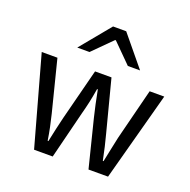

<svg xmlns="http://www.w3.org/2000/svg" viewBox="-130 -861 977 988"><g transform="rotate(20 359.0 -367.5)"><path d="M159 0 24 -486H110L181 -205Q189 -172 196 -139Q203 -106 209 -67H213Q221 -106 228.5 -139Q236 -172 244 -205L316 -486H406L479 -205Q488 -172 495.5 -139Q503 -106 511 -67H515Q523 -106 530 -139Q537 -172 544 -205L615 -486H695L564 0H457L392 -260Q384 -294 376.5 -327.5Q369 -361 361 -404H357Q350 -361 342.5 -327Q335 -293 326 -260L261 0ZM188 -570 324 -735H396L532 -570H465L362 -673H358L255 -570Z"/></g></svg>

Font: Source Sans 3 ExtraLight
Style: Regular
Weight: 400
Version: Version 3.052;hotconv 1.1.0;makeotfexe 2.6.0